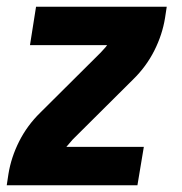

<svg xmlns="http://www.w3.org/2000/svg" viewBox="-20 -550 540 570"><path d="M0 0 5 -33Q13 -83 37 -130.5Q61 -178 100 -216L279 -394Q284 -400 289 -405Q294 -410 298 -416H69L87 -530H475L470 -497Q462 -447 438 -399.5Q414 -352 375 -314L196 -136Q191 -130 186.5 -125Q182 -120 177 -114H407L388 0Z"/></svg>

Font: Iosevka Curly Heavy Oblique
Style: Regular
Weight: 900
Italic angle: -9°
Monospace: yes
Designer: Belleve Invis
Foundry: Belleve Invis
Version: Version 11.1.0; ttfautohint (v1.8.3)